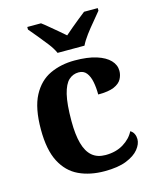

<svg xmlns="http://www.w3.org/2000/svg" viewBox="-116 -845 759 935"><g transform="rotate(-15 263.5 -378.0)"><path d="M295.2 10Q221.6 10 165.8 -16.3Q109.9 -42.5 78.4 -103Q46.9 -163.5 46.9 -266.2Q46.9 -374.3 79.6 -435.8Q112.3 -497.3 167.7 -523.1Q223.1 -548.9 291.9 -548.9Q357.1 -548.9 401.2 -535Q445.2 -521.1 467.8 -497.4Q490.3 -473.8 490.3 -444Q490.3 -422.7 479.7 -402.9Q469.1 -383.1 441.2 -371Q413.3 -359 360.7 -359Q360.7 -393.9 354.9 -423Q349.2 -452.2 335.2 -470.1Q321.3 -487.9 296 -487.9Q267.3 -487.9 246 -468.5Q224.8 -449 213 -401.1Q201.3 -353.1 201.3 -267.2Q201.3 -199.6 213.6 -154.7Q225.9 -109.7 252 -87.3Q278 -64.9 319.8 -64.9Q372 -64.9 410 -88.1Q448 -111.4 465 -145.9Q477.6 -138.7 483.3 -126.3Q489 -113.9 489 -99.9Q489 -75.2 468.5 -49.7Q448.1 -24.2 405.6 -7.1Q363.2 10 295.2 10ZM222 -606Q212 -629 191.7 -655.5Q171.3 -682 149.7 -708Q128.1 -734 112.1 -753V-766H181.3Q195.6 -755.6 214.9 -739.2Q234.2 -722.8 254.3 -706.3Q274.3 -689.8 289.3 -676.2Q304.3 -689.8 324.3 -706.3Q344.3 -722.8 364.4 -739.2Q384.5 -755.6 398.3 -766H467.4V-753Q452.4 -734 430.3 -708Q408.2 -682 388.4 -655.5Q368.6 -629 357.6 -606Z"/></g></svg>

Font: Noto Serif Telugu
Style: Regular
Weight: 400
Designer: Jelle Bosma - Monotype Design Team
Foundry: Monotype Imaging Inc.
Version: Version 2.003